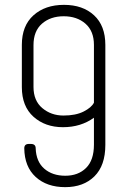

<svg xmlns="http://www.w3.org/2000/svg" viewBox="-20 -521 558 791"><path d="M414 -336V76Q414 161 369 205.5Q324 250 248.5 250Q173 250 127 208Q81 166 80 90Q80 72 99 72H107Q127 72 127 90Q129 145 162.5 174Q196 203 249 203Q302 203 334.5 171Q367 139 367 75V-36Q313 3 239.5 3Q166 3 118 -40Q70 -83 70 -162V-336Q70 -415 118 -458Q166 -501 243.5 -501Q321 -501 367.5 -458Q414 -415 414 -336ZM118 -335V-163Q118 -106 154.5 -75.5Q191 -45 241.5 -45Q292 -45 324.5 -61.5Q357 -78 367 -98V-336Q367 -393 332 -423.5Q297 -454 242.5 -454Q188 -454 153 -423.5Q118 -393 118 -335Z"/></svg>

Font: Text Me One
Style: Regular
Weight: 400
Designer: Julia Petretta
Foundry: Julia Petretta
Version: Version 1.003